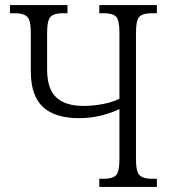

<svg xmlns="http://www.w3.org/2000/svg" viewBox="-20 -734 671 754"><path d="M370 0V-32H389Q421 -32 435 -45Q449 -58 449 -109V-306Q420 -291 378 -280.5Q336 -270 290 -270Q196 -270 148.5 -314Q101 -358 101 -454V-605Q101 -655 86.5 -668.5Q72 -682 40 -682H19V-714H245V-682H225Q193 -682 179 -668.5Q165 -655 165 -605V-462Q165 -385 201 -351.5Q237 -318 308 -318Q344 -318 382 -325Q420 -332 449 -346V-605Q449 -656 435.5 -669Q422 -682 389 -682H370V-714H596V-682H574Q542 -682 528 -669Q514 -656 514 -605V-109Q514 -59 528.5 -45.5Q543 -32 575 -32H596V0Z"/></svg>

Font: Noto Serif Condensed Light
Style: Regular
Weight: 300
Width: 3
Designer: Monotype Design Team
Foundry: Monotype Imaging Inc.
Version: Version 2.013